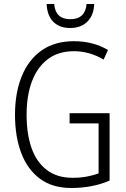

<svg xmlns="http://www.w3.org/2000/svg" viewBox="-20 -930 630 960"><path d="M328 -364H528V-27Q484 -8 435.5 1Q387 10 337 10Q242 10 179.5 -36.5Q117 -83 86 -165.5Q55 -248 55 -356Q55 -465 88.5 -548Q122 -631 187.5 -677.5Q253 -724 350 -724Q396 -724 438.5 -713.5Q481 -703 520 -680L498 -632Q461 -654 424 -664Q387 -674 350 -674Q272 -674 219.5 -634.5Q167 -595 140 -524Q113 -453 113 -356Q113 -261 137.5 -190.5Q162 -120 213.5 -80.5Q265 -41 343 -41Q381 -41 413.5 -47Q446 -53 473 -63V-313H328ZM451 -910Q449 -854 417 -822Q385 -790 331 -790Q278 -790 247 -820.5Q216 -851 213 -910H251Q257 -834 332 -834Q406 -834 413 -910Z"/></svg>

Font: Noto Sans Ethiopic Condensed Light
Style: Regular
Weight: 300
Width: 3
Designer: Monotype Design Team
Foundry: Monotype Imaging Inc.
Version: Version 2.102; ttfautohint (v1.8.4.7-5d5b)